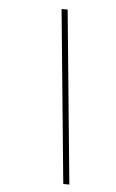

<svg xmlns="http://www.w3.org/2000/svg" viewBox="-52 -752 477 788"><g transform="rotate(5 186.5 -357.5)"><path d="M264 0H239L169.5 -715H194.5Z"/></g></svg>

Font: Newsreader Display ExtraLight
Style: Italic
Weight: 275
Italic angle: -17°
Designer: Hugues Gentile
Foundry: Production Type
Version: Version 1.001